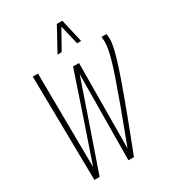

<svg xmlns="http://www.w3.org/2000/svg" viewBox="-213 -1007 1001 1119"><g transform="rotate(-30 287.5 -447.5)"><path d="M352 1H315L320 -576Q271 -433 221.5 -289.5Q172 -146 121 1H86L76 -700H111L117 -68Q165 -207 213.5 -350Q262 -493 309 -634H349L345 -61Q396 -195 430.5 -289.5Q465 -384 487 -447.5Q509 -511 520.5 -552.5Q532 -594 536.5 -620.5Q541 -647 541 -668Q541 -677 540 -684Q539 -691 538 -700H572Q575 -684 575 -666Q575 -646 569.5 -617.5Q564 -589 550.5 -543Q537 -497 512 -425.5Q487 -354 448 -249.5Q409 -145 352 1ZM265 -739 351 -896H388L424 -739H397L366 -869L293 -739Z"/></g></svg>

Font: Georama Condensed ExtraLight
Style: Italic
Weight: 200
Width: 3
Italic angle: -9°
Designer: Jean-Baptiste Levee
Foundry: Production Type
Version: Version 1.000